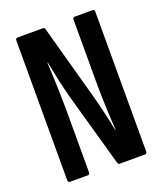

<svg xmlns="http://www.w3.org/2000/svg" viewBox="-124 -737 693 819"><g transform="rotate(-20 222.5 -327.5)"><path d="M52.2 0Q43.4 0 43.4 -10.9V-644.1Q43.4 -655 52.4 -655H167.1Q175.3 -655 177 -647.4L267.9 -317.2Q275.1 -292.4 282.7 -261Q290.3 -229.7 297.5 -198.4Q304.6 -167 309.2 -142.6H311.2Q309.8 -162.6 308.2 -189.3Q306.6 -216 305.5 -244.4Q304.5 -272.7 303.8 -299.4Q303.1 -326.1 303.1 -346.1V-644.7Q303.1 -655 312.4 -655H392.6Q401.9 -655 401.9 -644.7V-10.9Q401.9 0 392.9 0H278.6Q271.7 0 269.3 -6.9L178.3 -329.9Q165.3 -377 155.2 -423.6Q145.2 -470.2 137.4 -509.7H135.4Q137.1 -480.7 138.6 -442.1Q140.1 -403.5 141.2 -364.6Q142.3 -325.8 142.3 -296.8V-10.9Q142.3 0 133.5 0Z"/></g></svg>

Font: Sofia Sans Extra Condensed
Style: Regular
Weight: 400
Designer: Botio Nikoltchev, Ani Petrova
Foundry: lettersoup
Version: Version 4.101